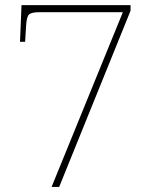

<svg xmlns="http://www.w3.org/2000/svg" viewBox="-20 -734 599 754"><path d="M492.7 -691.9 212.4 0H182.6L462.4 -686H132.8Q105.5 -686 95 -678Q84.5 -669.9 82.5 -632.8L78.6 -569.8H58.6L64.5 -713.9H492.7Z"/></svg>

Font: Koh Santepheap Thin
Style: Regular
Weight: 100
Designer: Danh Hong
Version: Version 2.002; ttfautohint (v1.8.3)